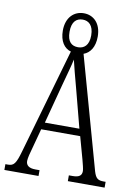

<svg xmlns="http://www.w3.org/2000/svg" viewBox="-96 -950 729 1013"><g transform="rotate(10 268.5 -443.5)"><path d="M0 0H183V-31H161C125 -31 110 -45 110 -68C110 -84 119 -116 125 -137L154 -245H363L396 -126C402 -103 409 -77 409 -66C409 -43 396 -31 361 -31H340V0H537V-31H527C496 -31 484 -39 473 -75L305 -676C339 -688 363 -722 363 -778C363 -849 322 -887 270 -887C218 -887 176 -849 176 -778C176 -721 201 -686 237 -676L75 -112C56 -45 45 -31 14 -31H0ZM270 -705C236 -705 212 -724 212 -778C212 -833 237 -853 270 -853C301 -853 328 -833 328 -778C328 -724 301 -705 270 -705ZM167 -283 223 -495C237 -548 253 -602 260 -637C268 -601 282 -550 300 -482L352 -283Z"/></g></svg>

Font: Noto Serif Hebrew ExtraCondensed Light
Style: Regular
Weight: 300
Width: 2
Designer: Monotype Design Team
Foundry: Monotype Imaging Inc.
Version: Version 2.004